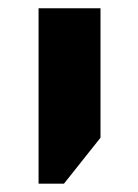

<svg xmlns="http://www.w3.org/2000/svg" viewBox="-20 -651 329 457"><path d="M71.8 -213.9V-631.3H219.2V-323.2L132.3 -213.9Z"/></svg>

Font: Wonky
Style: Regular
Weight: 400
Designer: Monotype Design Team
Foundry: Monotype Imaging Inc.
Version: Version 3.000